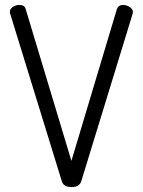

<svg xmlns="http://www.w3.org/2000/svg" viewBox="-20 -751 578 777"><path d="M20 -703Q20 -715 32 -723Q44 -731 58 -731Q80 -731 84 -714L269 -100L453 -714Q459 -731 478 -731Q492 -731 505 -722.5Q518 -714 518 -702Q518 -701 517.5 -699Q517 -697 517 -696L309 -18Q302 6 269 6Q237 6 230 -18L21 -696Q20 -698 20 -703Z"/></svg>

Font: Terminal Dosis
Style: Regular
Weight: 400
Designer: Edgar Tolentino, Pablo Impallari, Igino Marini
Foundry: Edgar Tolentino, Pablo Impallari, Igino Marini
Version: Version 1.007